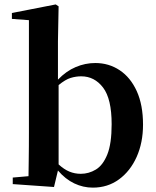

<svg xmlns="http://www.w3.org/2000/svg" viewBox="-20 -839 712 875"><path d="M402.8 16.1Q358.9 16.1 318.4 -3.2Q277.8 -22.5 244.1 -62L226.1 13.2L38.1 0V-29.8L109.9 -36.1Q110.4 -64.9 110.8 -100.6Q111.3 -136.2 111.6 -171.6Q111.8 -207 111.8 -234.9V-747.1L34.2 -752.9V-779.8L233.9 -818.8L247.1 -810.1L244.1 -650.9V-476.1Q281.7 -515.1 325 -533.4Q368.2 -551.8 414.1 -551.8Q476.1 -551.8 525.4 -519Q574.7 -486.3 603.3 -423.6Q631.8 -360.8 631.8 -271Q631.8 -189 602.8 -124Q573.7 -59.1 522.2 -21.5Q470.7 16.1 402.8 16.1ZM247.1 -451.2V-89.8Q272 -66.9 296.4 -56.9Q320.8 -46.9 348.1 -46.9Q384.8 -46.9 417 -66.4Q449.2 -85.9 469 -135Q488.8 -184.1 488.8 -272.9Q488.8 -388.7 449.7 -439.9Q410.6 -491.2 350.1 -491.2Q326.2 -491.2 302 -483.9Q277.8 -476.6 247.1 -451.2Z"/></svg>

Font: Source Han Serif TW
Style: Bold
Weight: 700
Designer: Ryoko NISHIZUKA Ë•øÂ°öÊ∂ºÂ≠ê (kana & ideographs); Frank Grie√ühammer (Latin, Greek & Cyrillic); Wenlong ZHANG Âº†ÊñáÈæô 
Foundry: Adobe
Version: Version 2.003;hotconv 1.1.1;makeotfexe 2.6.0